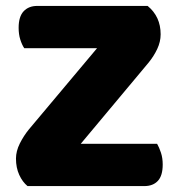

<svg xmlns="http://www.w3.org/2000/svg" viewBox="-20 -629 600 649"><path d="M73 0Q56 -14 45 -38Q34 -62 34 -93Q34 -118 47 -144Q60 -170 78 -192L308 -466H62Q54 -478 48.5 -495.5Q43 -513 43 -535Q43 -573 60 -591Q77 -609 106 -609H479Q523 -573 523 -513Q523 -488 511.5 -463.5Q500 -439 482 -417L253 -143H511Q518 -131 524 -113Q530 -95 530 -73Q530 -35 513.5 -17.5Q497 0 468 0H73Z"/></svg>

Font: Baloo 2 Latin ExtraBold
Style: Regular
Weight: 400
Designer: Sarang Kulkarni and Ek Type
Foundry: Ek Type
Version: Version 1.001